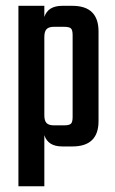

<svg xmlns="http://www.w3.org/2000/svg" viewBox="-20 -508 400 666"><path d="M231.9 -102.1V-386.2Q231.9 -403.8 226.1 -409.4Q220.2 -415 202.1 -415H167Q149.4 -415 141.6 -407Q133.8 -398.9 133.8 -379.9V-107.9Q133.8 -88.9 141.6 -81.1Q149.4 -73.2 167 -73.2H202.1Q220.2 -73.2 226.1 -78.9Q231.9 -84.5 231.9 -102.1ZM195.8 -487.8H231Q321.8 -487.8 321.8 -398.9V-87.9Q321.8 0 231 0H195.8Q146.5 0 133.8 -39.1V138.2H43.9V-487.8H133.8V-449.2Q146.5 -487.8 195.8 -487.8Z"/></svg>

Font: Teko
Style: Regular
Weight: 400
Designer: Manushi Parikh, Jonny Pinhorn
Foundry: Indian Type Foundry
Version: Version 2.000;PS 1.0;hotconv 1.0.79;makeotf.lib2.5.61930